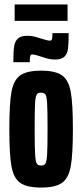

<svg xmlns="http://www.w3.org/2000/svg" viewBox="-20 -836 370 864"><path d="M22 -255Q22 -369 31.5 -422Q41 -475 70.5 -496.5Q100 -518 165 -518Q230 -518 259.5 -496.5Q289 -475 298.5 -422Q308 -369 308 -255Q308 -141 298.5 -88Q289 -35 259.5 -13.5Q230 8 165 8Q100 8 70.5 -13.5Q41 -35 31.5 -88Q22 -141 22 -255ZM194 -255Q194 -340 192 -372Q190 -404 184 -411.5Q178 -419 162 -419Q150 -419 144.5 -409Q139 -399 137.5 -366.5Q136 -334 136 -255Q136 -173 138 -141Q140 -109 145.5 -100Q151 -91 165 -91Q179 -91 184.5 -100Q190 -109 192 -141Q194 -173 194 -255ZM103 -675Q119 -675 132 -672Q145 -669 163 -663Q195 -653 204 -653Q212 -653 214 -660.5Q216 -668 216 -687H289Q289 -639 286 -616Q283 -593 269.5 -580.5Q256 -568 227 -568Q202 -568 169 -580Q163 -582 148 -586.5Q133 -591 126 -591Q118 -591 116 -583.5Q114 -576 114 -556H40Q40 -603 43.5 -626.5Q47 -650 60.5 -662.5Q74 -675 103 -675ZM46 -742V-816H284V-742Z"/></svg>

Font: Saira Ultra Condensed ExtraBold
Style: Regular
Weight: 800
Width: 1
Designer: Hector Gatti with collaboration of the Omnibus-Type team
Foundry: Omnibus-Type
Version: Version 1.001; ttfautohint (v1.8)